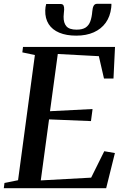

<svg xmlns="http://www.w3.org/2000/svg" viewBox="-31 -990 657 1010"><path d="M-11 0 -7.5 -27.5 64 -42 152.5 -700.5 86.5 -714.5 90 -743H574L566 -577H516L489 -694.5L273 -706L232 -405L456 -416.5L447.5 -353L227 -362L183.5 -41L448.5 -55.5L517.5 -194.5L573.5 -185L527.5 0ZM286.5 -969Q299.5 -969 303.2 -961.2Q307 -953.5 306.5 -939.5Q306 -930.5 304.8 -920.5Q303.5 -910.5 303.5 -902.5Q303 -869 318.5 -851.5Q334 -834 372 -834Q402.5 -834 419.5 -845.2Q436.5 -856.5 444.2 -878Q452 -899.5 454.5 -930.5Q456 -949.5 461.8 -959.8Q467.5 -970 480 -970H555Q555 -966 555 -961Q555 -956 554 -949Q548.5 -903 525 -870.2Q501.5 -837.5 462.2 -820Q423 -802.5 370 -802.5Q318 -802.5 281 -818Q244 -833.5 225 -863.2Q206 -893 207 -935Q207.5 -945 208.5 -953Q209.5 -961 212 -969Z"/></svg>

Font: Merriweather 96pt Medium
Style: Italic
Weight: 500
Italic angle: -7.8°
Version: Version 2.101